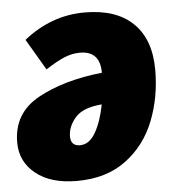

<svg xmlns="http://www.w3.org/2000/svg" viewBox="-50 -597 596 658"><g transform="rotate(-5 248.5 -267.5)"><path d="M489 -337Q489 -243 457 -162Q425 -81 357.5 -31Q290 19 189 19Q99 19 47.5 -22.5Q-4 -64 -4 -130Q-4 -231 85 -280Q174 -329 306 -343Q306 -418 237 -418Q209 -418 182 -406.5Q155 -395 118 -371L55 -478Q150 -554 265 -554Q373 -554 431 -498Q489 -442 489 -337ZM296 -235Q231 -230 204.5 -199.5Q178 -169 178 -135Q178 -102 210 -102Q242 -102 263.5 -139.5Q285 -177 296 -235Z"/></g></svg>

Font: Fira Sans Condensed Black
Style: Italic
Weight: 900
Width: 3
Italic angle: -8°
Designer: Carrois Corporate & Edenspiekermann AG
Foundry: Carrois Corporate GbR & Edenspiekermann AG
Version: Version 4.203